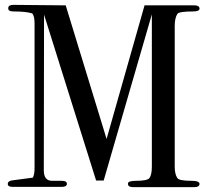

<svg xmlns="http://www.w3.org/2000/svg" viewBox="-20 -770 860 789"><path d="M800 -14Q799 -1 779 -1H527Q506 -1 506 -14Q505 -21 513.5 -24Q522 -27 540 -27Q585 -27 594 -38Q604 -52 604 -85V-711L406 -28H375L161 -710L160 -70Q160 -27 194 -27H233Q255 -27 255 -14Q254 -2 233 -2H32Q12 -2 12 -14Q12 -27 32 -29Q88 -37 115 -40Q122 -53 122 -79V-674Q122 -705 112 -715Q86 -723 35 -723Q24 -723 18.5 -726.5Q13 -730 14 -737Q14 -750 35 -750L250 -748L418 -199L574 -748H779Q799 -748 800 -735Q800 -723 774 -723Q716 -723 709 -713Q698 -696 698 -664V-85Q698 -54 709 -38Q717 -27 766 -27Q800 -27 800 -14Z"/></svg>

Font: GFS Gazis
Style: Regular
Weight: 400
Designer: George Matthiopoulos
Foundry: George Matthiopoulos
Version: Version 1.0